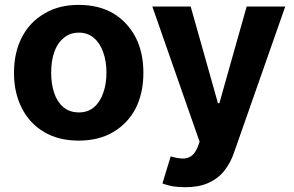

<svg xmlns="http://www.w3.org/2000/svg" viewBox="-20 -573 1221 797"><path d="M306.6 10.7Q223.6 10.7 164.1 -24.4Q103.5 -59.6 71.3 -123Q38.1 -186.5 38.1 -270.5Q38.1 -355.5 71.3 -418.9Q103.5 -481.4 164.1 -516.6Q223.6 -552.7 306.6 -552.7Q389.6 -552.7 450.2 -517.6Q509.8 -481.4 543 -418Q575.2 -355.5 575.2 -270.5Q575.2 -186.5 543 -123Q509.8 -59.6 449.2 -24.4Q389.6 10.7 306.6 10.7ZM307.6 -106.4Q344.7 -106.4 370.1 -127.9Q395.5 -149.4 408.2 -186.5Q421.9 -223.6 421.9 -271.5Q421.9 -319.3 408.2 -356.4Q395.5 -393.6 370.1 -415Q344.7 -437.5 307.6 -437.5Q269.5 -437.5 244.1 -415Q217.8 -393.6 205.1 -356.4Q192.4 -319.3 192.4 -271.5Q192.4 -223.6 205.1 -186.5Q217.8 -149.4 243.2 -127.9Q269.5 -106.4 307.6 -106.4ZM749 204.1Q720.7 204.1 695.3 200.2Q670.9 195.3 654.3 188.5Q665 151.4 688.5 76.2Q714.8 84 736.3 85Q757.8 85.9 773.4 75.2Q789.1 64.5 799.8 39.1Q802.7 31.2 808.6 15.6Q759.8 -125 612.3 -545.9Q652.3 -545.9 771.5 -545.9Q799.8 -445.3 884.8 -144.5Q885.7 -144.5 890.6 -144.5Q918.9 -245.1 1003.9 -545.9Q1043.9 -545.9 1164.1 -545.9Q1111.3 -394.5 952.1 58.6Q937.5 102.5 911.1 135.7Q884.8 168.9 844.7 186.5Q805.7 204.1 749 204.1Z"/></svg>

Font: DeepSea
Style: Bold
Weight: 700
Designer: Stem
Version: Version 3.019;git-0a5106e0b